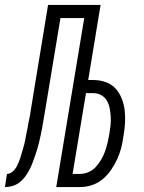

<svg xmlns="http://www.w3.org/2000/svg" viewBox="-62 -755 582 775"><path d="M-42 0 -34 -53Q-25 -53 -17 -58Q-9 -63 -3 -70.5Q3 -78 7 -86Q11 -94 14.5 -102.5Q18 -111 20.5 -119.5Q23 -128 25.5 -136.5Q28 -145 30.5 -153.5Q33 -162 35.5 -171Q38 -180 39.5 -188.5Q41 -197 42.5 -205.5Q44 -214 46 -222.5Q48 -231 49.5 -240Q51 -249 52.5 -257.5Q54 -266 56 -274.5Q58 -283 59.5 -292Q61 -301 62 -309L132 -735H344L294 -432H315Q341 -432 365 -423.5Q389 -415 405 -397Q421 -379 430 -355.5Q439 -332 441.5 -307Q444 -282 442.5 -256Q441 -230 436 -204Q433 -180 427 -157Q421 -134 410.5 -111.5Q400 -89 385.5 -68Q371 -47 351.5 -31Q332 -15 308.5 -7.5Q285 0 262 0H165L278 -682H182L118 -296Q115 -282 113 -267.5Q111 -253 108 -238Q105 -223 102 -208.5Q99 -194 95.5 -179.5Q92 -165 87.5 -150.5Q83 -136 78 -121.5Q73 -107 67.5 -93Q62 -79 54.5 -65.5Q47 -52 37.5 -39.5Q28 -27 15 -17.5Q2 -8 -12.5 -4Q-27 0 -42 0ZM261 -53Q278 -53 295.5 -60.5Q313 -68 325 -81.5Q337 -95 346.5 -111Q356 -127 362 -144Q368 -161 372 -178Q376 -195 379 -212Q382 -230 384 -247.5Q386 -265 385 -282.5Q384 -300 381 -316.5Q378 -333 370 -347.5Q362 -362 347.5 -370.5Q333 -379 315 -379H285L231 -53Z"/></svg>

Font: Iosevka Light
Style: Italic
Weight: 300
Italic angle: -9°
Monospace: yes
Designer: Belleve Invis
Foundry: Belleve Invis
Version: Version 32.5.0; ttfautohint (v1.8.4)